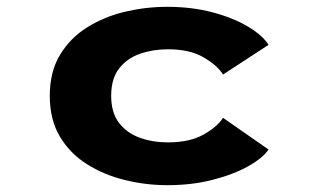

<svg xmlns="http://www.w3.org/2000/svg" viewBox="-20 -532 915 563"><path d="M470.5 11Q408.5 11 347.5 -3.8Q286.5 -18.5 236.2 -49.8Q186 -81 156 -130.8Q126 -180.5 126 -251Q126 -321.5 156 -371.2Q186 -421 236.2 -452.2Q286.5 -483.5 347.5 -497.8Q408.5 -512 470.5 -512Q542.5 -512 603.5 -495.8Q664.5 -479.5 707.5 -453.8Q750.5 -428 767.5 -400.5L634 -313.5Q617.5 -340 577 -363.8Q536.5 -387.5 472.5 -387.5Q429 -387.5 391 -374.5Q353 -361.5 329.5 -331.5Q306 -301.5 306 -251Q306 -201.5 329.2 -171.5Q352.5 -141.5 390.2 -128Q428 -114.5 472 -114.5Q536.5 -114.5 577 -137.5Q617.5 -160.5 634 -186.5L767.5 -93.5Q750.5 -68.5 707.8 -44.5Q665 -20.5 604 -4.8Q543 11 470.5 11Z"/></svg>

Font: Trispace SemiExpanded
Style: Bold
Weight: 700
Width: 6
Designer: Tyler Finck
Foundry: Etcetera Type Company
Version: Version 1.210; ttfautohint (v1.8.3)